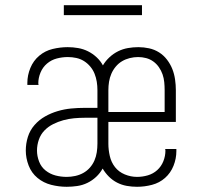

<svg xmlns="http://www.w3.org/2000/svg" viewBox="-20 -709 790 737"><path d="M236 8Q206 8 176.5 0.5Q147 -7 124 -26Q101 -45 90 -73.5Q79 -102 79 -131Q79 -158 87 -183.5Q95 -209 112.5 -229Q130 -249 153 -262Q176 -275 201.5 -282.5Q227 -290 253 -292.5Q279 -295 306 -295H354V-363Q354 -379 351.5 -395Q349 -411 343 -426Q337 -441 326.5 -453.5Q316 -466 302.5 -474.5Q289 -483 273 -486.5Q257 -490 240 -490Q219 -490 198 -484.5Q177 -479 160.5 -465Q144 -451 135.5 -430.5Q127 -410 127 -389Q127 -387 127.5 -386Q128 -385 128 -383H85Q85 -385 85 -387Q85 -389 85 -391Q85 -420 96.5 -448Q108 -476 130.5 -495Q153 -514 182 -521Q211 -528 240 -528Q260 -528 280 -524.5Q300 -521 318 -512Q336 -503 351 -489Q366 -475 375 -458Q385 -475 400 -489Q415 -503 433 -512Q451 -521 471 -524.5Q491 -528 511 -528Q532 -528 552.5 -523.5Q573 -519 590.5 -508Q608 -497 621 -480Q634 -463 641.5 -444Q649 -425 652 -404Q655 -383 655 -363V-241H396V-157Q396 -134 401.5 -110Q407 -86 421.5 -67.5Q436 -49 459 -39.5Q482 -30 506 -30Q527 -30 547.5 -36Q568 -42 583.5 -56Q599 -70 607 -90Q615 -110 615 -131Q615 -133 614.5 -134.5Q614 -136 614 -137H657Q657 -135 657 -133Q657 -131 657 -129Q657 -100 646 -72.5Q635 -45 613.5 -26Q592 -7 563.5 0.5Q535 8 506 8Q486 8 466.5 4.5Q447 1 429.5 -8Q412 -17 398 -31Q384 -45 374 -62Q364 -44 349 -30Q334 -16 315.5 -7Q297 2 276.5 5Q256 8 236 8ZM396 -279H612V-363Q612 -378 610.5 -393.5Q609 -409 604 -423.5Q599 -438 590 -451Q581 -464 568.5 -473Q556 -482 541 -486Q526 -490 510 -490Q494 -490 478 -486Q462 -482 448.5 -474Q435 -466 424.5 -453.5Q414 -441 407.5 -426Q401 -411 398.5 -395Q396 -379 396 -363ZM236 -30Q252 -30 268.5 -33.5Q285 -37 299.5 -45Q314 -53 325 -65.5Q336 -78 342.5 -93Q349 -108 351.5 -124.5Q354 -141 354 -158V-257H306Q285 -257 264 -255Q243 -253 223 -247.5Q203 -242 184 -232.5Q165 -223 150.5 -208Q136 -193 129 -172.5Q122 -152 122 -131Q122 -110 130 -89Q138 -68 155 -54.5Q172 -41 193 -35.5Q214 -30 236 -30ZM525 -651H225V-689H525Z"/></svg>

Font: Zed Sans Extralight Extended
Style: Regular
Weight: 200
Width: 7
Designer: Belleve Invis
Foundry: Belleve Invis
Version: Version 1.0.0; ttfautohint (v1.8.4)